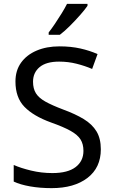

<svg xmlns="http://www.w3.org/2000/svg" viewBox="-20 -964 589 994"><path d="M502 -191Q502 -96 433 -43Q364 10 247 10Q187 10 136 1Q85 -8 51 -24V-110Q87 -94 140.5 -81Q194 -68 251 -68Q331 -68 371.5 -99Q412 -130 412 -183Q412 -218 397 -242Q382 -266 345.5 -286.5Q309 -307 244 -330Q153 -363 106.5 -411Q60 -459 60 -542Q60 -599 89 -639.5Q118 -680 169.5 -702Q221 -724 288 -724Q347 -724 396 -713Q445 -702 485 -684L457 -607Q420 -623 376.5 -634Q333 -645 286 -645Q219 -645 185 -616.5Q151 -588 151 -541Q151 -505 166 -481Q181 -457 215 -438Q249 -419 307 -397Q370 -374 413.5 -347.5Q457 -321 479.5 -284Q502 -247 502 -191ZM433 -934Q421 -916 396 -887.5Q371 -859 342.5 -830.5Q314 -802 290 -784H232V-796Q247 -815 264.5 -841Q282 -867 299 -894.5Q316 -922 327 -944H433Z"/></svg>

Font: Noto Sans Gothic
Style: Regular
Weight: 400
Designer: Monotype Design Team
Foundry: Monotype Imaging Inc.
Version: Version 2.001; ttfautohint (v1.8.4.7-5d5b)